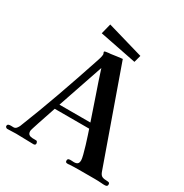

<svg xmlns="http://www.w3.org/2000/svg" viewBox="-203 -1065 1180 1231"><g transform="rotate(30 387.0 -449.5)"><path d="M463 -297Q435 -382 405.5 -466Q376 -550 349 -635Q320 -550 291.5 -466Q263 -382 234 -297ZM763 -10Q763 5 744 5Q738 5 732 5Q726 5 719 4Q694 2 667.5 2Q641 2 615 2Q582 2 549 2Q516 2 482 4Q478 5 474 5Q470 5 466 5Q452 5 452 -9Q452 -21 460.5 -23.5Q469 -26 480 -25Q491 -24 498 -24Q516 -24 524.5 -31.5Q533 -39 533 -58Q533 -69 526 -96.5Q519 -124 509 -157Q499 -190 489.5 -218.5Q480 -247 476 -259H221Q219 -253 212 -232Q205 -211 195.5 -183Q186 -155 177 -128Q168 -101 162 -81.5Q156 -62 156 -58Q156 -39 166 -32Q176 -25 191 -24.5Q206 -24 220 -24Q225 -24 228 -17.5Q231 -11 231 -6Q231 0 226.5 3Q222 6 217 6Q184 6 151.5 4.5Q119 3 87 3Q71 3 55 4Q39 5 22 5Q17 5 12 1Q7 -3 7 -8Q7 -19 15 -22Q23 -25 33.5 -24.5Q44 -24 51 -24Q64 -24 72.5 -34.5Q81 -45 85 -55Q144 -203 197 -352.5Q250 -502 300 -653Q304 -664 310 -684Q316 -704 316 -714Q316 -720 313.5 -724.5Q311 -729 311 -733Q311 -737 321 -739Q331 -741 342 -742Q353 -743 356 -743Q377 -746 397.5 -749Q418 -752 439 -754L684 -63Q692 -39 705.5 -32.5Q719 -26 742 -26Q751 -26 757 -23.5Q763 -21 763 -10ZM527 -827 513 -775 240 -829 259 -905Z"/></g></svg>

Font: Kaisei HarunoUmi
Style: Bold
Weight: 700
Designer: Font-Kai, 金井和夫
Foundry: KAZUO KANAI
Version: Version 5.003